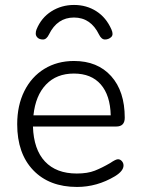

<svg xmlns="http://www.w3.org/2000/svg" viewBox="-20 -741 566 768"><path d="M113.8 -279.8H422.9Q420.9 -359.9 383.1 -403.3Q345.2 -446.8 275.6 -446.8Q206.1 -446.8 164.1 -402.8Q122.1 -358.9 113.8 -279.8ZM479 -270Q479 -234.9 444.8 -234.9H111.8Q114.7 -143.1 159.9 -95Q205.1 -46.9 287.1 -46.9Q330.1 -46.9 359.1 -58.3Q388.2 -69.8 420.9 -88.9Q442.9 -104 451.9 -104Q460.9 -104 467.5 -96.4Q474.1 -88.9 474.1 -79.1Q474.1 -57.1 439.9 -36.1Q368.2 6.8 288.1 6.8Q177.2 6.8 113 -60.1Q48.8 -127 48.8 -244.1Q48.8 -319.3 77.4 -376.7Q106 -434.1 157.5 -465.6Q209 -497.1 275.9 -497.1Q370.1 -497.1 424.6 -436.5Q479 -376 479 -270ZM126 -623Q145 -669.9 185.5 -695.6Q226.1 -721.2 276.1 -721.2Q326.2 -721.2 365.5 -696Q404.8 -670.9 425.8 -623Q435.1 -602.1 424.6 -592.5Q414.1 -583 399.9 -583Q385.7 -583 376 -603Q342.8 -670.9 275.9 -670.9Q209 -670.9 175.8 -603Q166 -583 152.1 -583Q138.2 -583 130.6 -590.1Q123 -597.2 123 -606.4Q123 -615.7 126 -623Z"/></svg>

Font: Nunito-Light
Style: Regular
Weight: 300
Designer: Vernon Adams
Foundry: newtypography
Version: Version 3.000